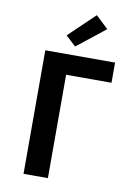

<svg xmlns="http://www.w3.org/2000/svg" viewBox="-105 -1058 809 1125"><g transform="rotate(10 300.0 -495.0)"><path d="M116 0V-735H531V-615H261V0ZM284 -787 224 -843 378 -990 452 -920Z"/></g></svg>

Font: Iosevka SS04 Heavy Extended
Style: Regular
Weight: 900
Width: 7
Monospace: yes
Designer: Belleve Invis
Foundry: Belleve Invis
Version: Version 19.0.0; ttfautohint (v1.8.4)